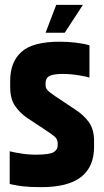

<svg xmlns="http://www.w3.org/2000/svg" viewBox="-20 -767 428 792"><path d="M22 -434Q22 -511 68.5 -553Q115 -595 227 -595Q258 -595 292.5 -591Q327 -587 349 -580V-447Q338 -451 304.5 -456.5Q271 -462 239 -462Q210 -462 194.5 -457.5Q179 -453 173.5 -444.5Q168 -436 168 -424V-416Q168 -404 175.5 -395.5Q183 -387 208 -370L289 -316Q324 -294 346 -264Q368 -234 368 -186V-161Q368 -79 314.5 -37Q261 5 150 5Q103 5 74 1.5Q45 -2 20 -8V-143Q35 -139 65.5 -134Q96 -129 127 -129Q185 -129 201.5 -139.5Q218 -150 218 -167V-176Q218 -192 206.5 -202.5Q195 -213 161 -235L93 -280Q63 -300 42.5 -329.5Q22 -359 22 -408ZM212 -747H322L247 -632H168Z"/></svg>

Font: Khand Variable Light
Style: Regular
Weight: 300
Designer: Satya Rajpurohit
Foundry: Indian Type Foundry
Version: Version 3.000